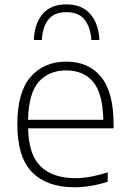

<svg xmlns="http://www.w3.org/2000/svg" viewBox="-20 -822 572 852"><path d="M309.5 9Q189 9 123 -57.2Q57 -123.5 57 -270.5Q57 -413 115.8 -480.8Q174.5 -548.5 274 -548.5Q373.5 -548.5 428.8 -480.5Q484 -412.5 484 -270V-252.5H104.5Q107.5 -133.5 161.5 -82.5Q215.5 -31.5 313.5 -31.5Q347 -31.5 382.5 -38Q418 -44.5 458 -57V-15.5Q381 9 309.5 9ZM274 -509.5Q196.5 -509.5 151.8 -458.8Q107 -408 104.5 -290.5H438.5Q436 -407.5 393.5 -458.5Q351 -509.5 274 -509.5ZM130 -644.5Q133 -717.5 169.2 -760Q205.5 -802.5 274.5 -802.5Q343.5 -802.5 380.8 -759.5Q418 -716.5 421 -644.5H385.5Q381.5 -702.5 355 -735.2Q328.5 -768 274.5 -768Q220.5 -768 194.8 -735.2Q169 -702.5 165.5 -644.5Z"/></svg>

Font: Encode Sans SemiExpanded SemiExpanded ExtraLight
Style: Regular
Weight: 200
Width: 6
Designer: Multiple Designers
Foundry: Impallari Type
Version: Version 3.000; ttfautohint (v1.8.3) -l 8 -r 50 -G 200 -x 14 